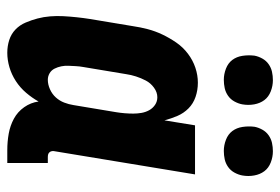

<svg xmlns="http://www.w3.org/2000/svg" viewBox="-144 -636 787 540"><g transform="rotate(90 250.0 -365.5)"><path d="M128 8Q109 8 92 2.5Q75 -3 62.5 -15Q50 -27 43 -43.5Q36 -60 31.5 -77Q27 -94 25.5 -112.5Q24 -131 25 -149.5Q26 -168 28 -187Q30 -206 33 -225L53 -345Q56 -366 61.5 -387Q67 -408 76.5 -428Q86 -448 99 -467Q112 -486 130.5 -500Q149 -514 170 -521Q191 -528 212 -528Q233 -528 252 -521.5Q271 -515 284.5 -501.5Q298 -488 305.5 -470.5Q313 -453 318 -434L332 -520H470L405 -126Q404 -122 404.5 -118Q405 -114 407.5 -111Q410 -108 413.5 -107Q417 -106 421 -106H438V8H402Q378 8 355.5 4Q333 0 313.5 -10.5Q294 -21 281 -39.5Q268 -58 265 -80Q255 -62 240.5 -45Q226 -28 207.5 -16Q189 -4 168.5 2Q148 8 128 8ZM204 -106Q217 -106 230.5 -112Q244 -118 253.5 -128.5Q263 -139 268 -152Q273 -165 275 -178L295 -298Q297 -310 298 -322.5Q299 -335 299 -346.5Q299 -358 297 -369.5Q295 -381 289.5 -391Q284 -401 274.5 -407.5Q265 -414 253 -414Q239 -414 226 -404.5Q213 -395 206 -381.5Q199 -368 194.5 -354Q190 -340 188 -326L168 -206Q166 -195 165.5 -184.5Q165 -174 164.5 -164Q164 -154 166 -144Q168 -134 172.5 -125Q177 -116 185.5 -111Q194 -106 204 -106ZM404 -601Q388 -601 372.5 -607Q357 -613 348 -625Q339 -637 336.5 -653.5Q334 -670 336 -687Q338 -698 344 -709Q350 -720 360 -727Q370 -734 381.5 -736.5Q393 -739 405 -739Q421 -739 436.5 -733Q452 -727 461 -715Q470 -703 473 -686.5Q476 -670 473 -653Q471 -642 465 -631Q459 -620 449 -613Q439 -606 427.5 -603.5Q416 -601 404 -601ZM204 -601Q188 -601 172.5 -607Q157 -613 148 -625Q139 -637 136.5 -653.5Q134 -670 136 -687Q138 -698 144 -709Q150 -720 160 -727Q170 -734 181.5 -736.5Q193 -739 205 -739Q221 -739 236.5 -733Q252 -727 261 -715Q270 -703 273 -686.5Q276 -670 273 -653Q271 -642 265 -631Q259 -620 249 -613Q239 -606 227.5 -603.5Q216 -601 204 -601Z"/></g></svg>

Font: Iosevka Curly Slab Heavy
Style: Italic
Weight: 900
Italic angle: -9°
Monospace: yes
Designer: Belleve Invis
Foundry: Belleve Invis
Version: Version 22.1.2; ttfautohint (v1.8.4)